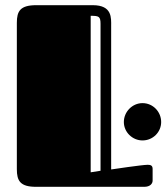

<svg xmlns="http://www.w3.org/2000/svg" viewBox="-20 -721 642 741"><path d="M45 -68C45 -23 58 0 119 0H537C559 0 569 -12 569 -24V-69C569 -82 562 -85 550 -85C529 -85 409 -67 409 -67C409 -297 409 -620 409 -620C409 -651 414 -701 338 -701H120C58 -701 45 -678 45 -633ZM368 -62 330 -56V-660C361 -660 368 -658 368 -629ZM458 -250C458 -211 491 -179 530 -179C570 -179 602 -211 602 -250C602 -290 570 -323 530 -323C491 -323 458 -290 458 -250Z"/></svg>

Font: Fascinate Inline
Style: Regular
Weight: 900
Designer: Astigmatic (AOETI)
Foundry: Astigmatic (AOETI)
Version: Version 1.000